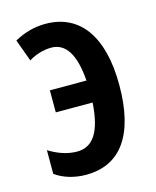

<svg xmlns="http://www.w3.org/2000/svg" viewBox="-91 -616 561 690"><g transform="rotate(-15 190.0 -271.0)"><path d="M145 10C275 10 343 -88 343 -271C343 -452 271 -552 143 -552C101 -552 63 -541 27 -521L57 -439C80 -454 112 -464 141 -464C195 -464 226 -415 233 -317H97V-235H234C227 -128 195 -79 135 -79C100 -79 65 -91 31 -112V-24C61 -2 102 10 145 10Z"/></g></svg>

Font: Noto Sans Display Condensed Medium
Style: Regular
Weight: 500
Width: 3
Designer: Monotype Design Team
Foundry: Monotype Imaging Inc.
Version: Version 1.900